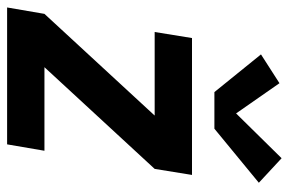

<svg xmlns="http://www.w3.org/2000/svg" viewBox="-156 -656 812 540"><g transform="rotate(90 250.0 -386.0)"><path d="M1 0 19 -105 305 -415H70L87 -520H472L455 -415L169 -105H404L386 0ZM342 -583H239L133 -714L214 -766L299 -644L425 -772L494 -708Z"/></g></svg>

Font: Iosevka SS04 Extrabold Oblique
Style: Regular
Weight: 800
Italic angle: -9°
Monospace: yes
Designer: Belleve Invis
Foundry: Belleve Invis
Version: Version 19.0.0; ttfautohint (v1.8.4)